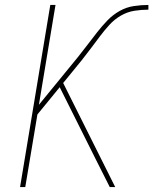

<svg xmlns="http://www.w3.org/2000/svg" viewBox="-20 -755 640 775"><path d="M61 0 183 -735H204L137 -332L294 -524Q314 -549 333 -574Q352 -599 371.5 -624Q391 -649 413 -672Q435 -695 462.5 -710.5Q490 -726 520 -730.5Q550 -735 579 -735V-716Q551 -716 522.5 -711.5Q494 -707 468 -692Q442 -677 421.5 -654.5Q401 -632 383 -608Q365 -584 347 -560Q329 -536 310 -512L235 -420L445 0H423L365 -115L221 -403L131 -293L82 0Z"/></svg>

Font: Iosevka SS04 Th Ex Obl
Style: Regular
Weight: 100
Width: 7
Italic angle: -9°
Monospace: yes
Designer: Belleve Invis
Foundry: Belleve Invis
Version: Version 19.0.0; ttfautohint (v1.8.4)